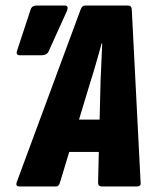

<svg xmlns="http://www.w3.org/2000/svg" viewBox="-20 -675 559 695"><path d="M51 0Q36 0 40 -14L272 -641Q277 -655 288 -655H443Q456 -655 457 -641L489 -14Q491 0 475 0H349Q335 0 335 -14L344 -381Q346 -415 347 -449Q348 -483 350 -518H348Q338 -483 328.5 -449Q319 -415 308 -381L197 -14Q193 0 183 0ZM207 -125 244 -242H354L356 -125ZM52 -475Q36 -475 42 -492L91 -641Q94 -649 99.5 -652Q105 -655 112 -655H214Q222 -655 224 -650Q226 -645 223 -637L156 -489Q152 -481 145.5 -478Q139 -475 130 -475Z"/></svg>

Font: Sofia Sans Extra Condensed Black
Style: Italic
Weight: 900
Italic angle: -9°
Version: Version 4.100